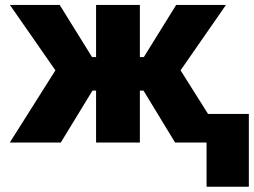

<svg xmlns="http://www.w3.org/2000/svg" viewBox="-20 -565 1006 761"><path d="M18.8 0 199.6 -286.2 19.2 -545.5H216.6L344.8 -338.8H360.8V-545.5H534.4V-338.8H550.1L678.3 -545.5H875.7L695.7 -286.2L876.1 0H674L548.7 -206H534.4V0H360.8V-206H346.6L220.9 0ZM966.3 -113.3V175.1H798.7V-113.3Z"/></svg>

Font: Inter UI Extra Bold
Style: Regular
Weight: 800
Designer: Rasmus Andersson
Foundry: rsms
Version: 3.2;8d6f07862